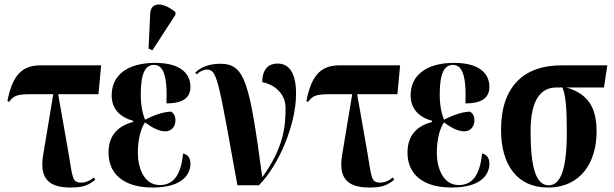

<svg xmlns="http://www.w3.org/2000/svg" viewBox="-20 -828 2745 858"><path d="M294 10C352 10 375 0 406 -25L399 -35C385 -22 365 -12 343 -12C301 -12 305 -35 285 -151L240 -407H420L432 -536H163C84 -536 37 -500 13 -376L21 -373C42 -402 59 -407 121 -407H218L173 -136C157 -40 188 10 294 10Z M661 -603 764 -762V-774C710 -818 654 -823 651 -766L644 -611ZM662 10C802 10 831 -55 831 -96C831 -116 824 -137 798 -142C788 -32 745 -1 694 -1C621 -1 596 -83 596 -144C596 -214 613 -260 628 -281C660 -257 692 -241 718 -241C747 -241 764 -263 764 -290C764 -313 754 -323 745 -329C711 -329 667 -313 628 -293C618 -318 609 -355 609 -406C609 -504 631 -538 668 -538C707 -538 729 -497 724 -366C804 -366 831 -396 831 -440C831 -490 798 -547 673 -547C551 -547 479 -493 479 -402C479 -342 515 -305 575 -288V-283C510 -266 465 -226 465 -146C465 -52 531 10 662 10Z M1041 0H1137C1230 -95 1303 -275 1303 -409C1303 -496 1276 -544 1220 -544C1184 -544 1152 -523 1152 -461C1194 -454 1256 -418 1256 -346C1256 -270 1251 -172 1152 -36C1095 -460 1075 -543 965 -543C928 -543 884 -535 852 -503L859 -496C877 -512 892 -517 905 -517C951 -517 956 -470 1041 0Z M1630 10C1688 10 1711 0 1742 -25L1735 -35C1721 -22 1701 -12 1679 -12C1637 -12 1641 -35 1621 -151L1576 -407H1756L1768 -536H1499C1420 -536 1373 -500 1349 -376L1357 -373C1378 -402 1395 -407 1457 -407H1554L1509 -136C1493 -40 1524 10 1630 10Z M1998 10C2138 10 2167 -55 2167 -96C2167 -116 2160 -137 2134 -142C2124 -32 2081 -1 2030 -1C1957 -1 1932 -83 1932 -144C1932 -214 1949 -260 1964 -281C1996 -257 2028 -241 2054 -241C2083 -241 2100 -263 2100 -290C2100 -313 2090 -323 2081 -329C2047 -329 2003 -313 1964 -293C1954 -318 1945 -355 1945 -406C1945 -504 1967 -538 2004 -538C2043 -538 2065 -497 2060 -366C2140 -366 2167 -396 2167 -440C2167 -490 2134 -547 2009 -547C1887 -547 1815 -493 1815 -402C1815 -342 1851 -305 1911 -288V-283C1846 -266 1801 -226 1801 -146C1801 -52 1867 10 1998 10Z M2428 10C2579 10 2646 -107 2646 -240C2646 -344 2611 -408 2511 -437H2679L2694 -536H2488C2324 -536 2219 -444 2219 -248C2219 -89 2293 10 2428 10ZM2432 0C2377 0 2351 -73 2351 -242C2351 -387 2400 -437 2466 -437H2493C2508 -405 2513 -343 2513 -238C2513 -70 2485 0 2432 0Z"/></svg>

Font: Noto Serif Display ExtraCondensed
Style: Bold
Weight: 700
Width: 2
Designer: Monotype Design Team
Foundry: Monotype Imaging Inc.
Version: Version 2.009